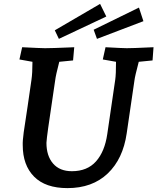

<svg xmlns="http://www.w3.org/2000/svg" viewBox="-20 -953 810 988"><path d="M97 -206Q96 -227 102 -272Q108 -317 122 -405L142 -543Q147 -577 147 -635L80 -647L94 -710Q192 -705 212 -705Q247 -705 339 -709L362 -710L356 -642L285 -635Q267 -566 264 -540L255 -479Q236 -352 228 -295Q220 -238 219 -218Q219 -151 253 -111.5Q287 -72 350 -72Q429 -72 474 -122.5Q519 -173 532 -263L573 -543Q577 -570 577 -635L509 -647L523 -710Q613 -705 632 -705Q664 -705 746 -709L770 -710L765 -642L694 -635Q674 -559 672 -540L632 -267Q613 -135 534 -60Q455 15 327 15Q214 15 155.5 -44Q97 -103 97 -206ZM262 -797 495 -933 527 -868 283 -753ZM462 -800 695 -914 718 -844 479 -753Z"/></svg>

Font: Andada Pro
Style: Bold Italic
Weight: 700
Italic angle: -7°
Designer: Carolina Giovagnoli
Foundry: Huerta Tipografica
Version: Version 3.005; ttfautohint (v1.8.4)